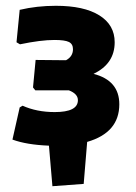

<svg xmlns="http://www.w3.org/2000/svg" viewBox="-20 -495 470 663"><path d="M161 148 149 8Q72 5 23 -13L48 -124L58 -130Q107 -108 169 -108Q249 -108 249 -149Q249 -171 218 -183H102L94 -193L103 -288L208 -287Q232 -300 232 -325Q232 -343 218 -350Q204 -357 168 -357Q121 -357 49 -342L37 -349L48 -461Q107 -475 173 -475Q270 -475 323 -442Q376 -409 376 -349Q376 -275 303 -240Q392 -217 392 -135Q392 -37 281 -5L269 140Z"/></svg>

Font: Alegreya Sans SC ExtraBold
Style: Regular
Weight: 800
Designer: Juan Pablo del Peral
Foundry: Huerta Tipografica
Version: Version 2.007